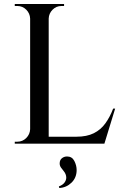

<svg xmlns="http://www.w3.org/2000/svg" viewBox="-20 -720 620 962"><path d="M224 -700V0H131V-700ZM492 -35 500 0H221V-35ZM557 -176 503 0H327L363 -35Q415 -35 450 -52.5Q485 -70 508 -102Q531 -134 547 -176ZM134 -73V0H54V-10Q54 -10 60.5 -10Q67 -10 67 -10Q93 -10 111.5 -28.5Q130 -47 131 -73ZM134 -627H131Q130 -653 111.5 -671.5Q93 -690 67 -690Q67 -690 60.5 -690Q54 -690 54 -690V-700H134ZM221 -627V-700H301V-690Q300 -690 294 -690Q288 -690 288 -690Q262 -690 243.5 -671.5Q225 -653 224 -627ZM279 99Q279 82 290 73Q301 64 316 64Q341 64 352.5 86.5Q364 109 364 132Q364 170 338.5 195Q313 220 277 222L275 214Q294 207 303 195Q312 183 312 170Q312 161 308.5 152.5Q305 144 299 137Q292 129 285.5 119.5Q279 110 279 99Z"/></svg>

Font: Cinzel Medium
Style: Regular
Weight: 500
Designer: Natanael Gama
Version: Version 2.000